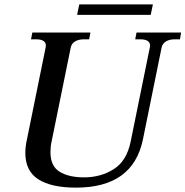

<svg xmlns="http://www.w3.org/2000/svg" viewBox="-20 -849 849 879"><path d="M343 -829H680L670 -781H333ZM96 -149Q96 -178 103 -209L189 -632Q190 -635 190 -640Q190 -669 145 -669H122L128 -700H394L388 -669H364Q340 -669 324 -659.5Q308 -650 304 -632L216 -200Q211 -178 211 -152Q211 -89 252.5 -63Q294 -37 365 -37Q441 -37 500.5 -74.5Q560 -112 578 -200L666 -632Q667 -635 667 -640Q667 -669 622 -669H599L605 -700H809L804 -669H780Q756 -669 740 -659.5Q724 -650 720 -632L634 -209Q588 10 328 10Q215 10 155.5 -28Q96 -66 96 -149Z"/></svg>

Font: Taviraj Medium
Style: Italic
Weight: 500
Italic angle: -12°
Designer: Katatrad Team
Foundry: CadsonDemak
Version: Version 1.001